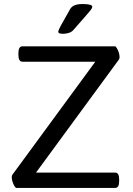

<svg xmlns="http://www.w3.org/2000/svg" viewBox="-20 -929 656 949"><path d="M549 -700Q552 -700 557.5 -691Q563 -682 567 -670Q571 -658 571 -647Q571 -640 568 -635L158 -76H549Q569 -76 569 -42V-34Q569 0 549 0H62Q57 0 51.5 -9Q46 -18 42 -30.5Q38 -43 38 -53Q38 -60 41 -65L451 -624H91Q71 -624 71 -658V-666Q71 -700 91 -700ZM388 -909Q436 -909 436 -896Q436 -892 433 -886.5Q430 -881 420.5 -870Q411 -859 392.5 -837.5Q374 -816 342 -780Q334 -771 320.5 -766.5Q307 -762 291 -762Q279 -762 273.5 -764.5Q268 -767 268 -772Q268 -779 280 -801Q292 -823 326 -883Q334 -897 349 -903Q364 -909 388 -909Z"/></svg>

Font: Asap VF Beta
Style: Regular
Weight: 400
Designer: Pablo Cosgaya
Foundry: Pablo Cosgaya
Version: Version 1.007